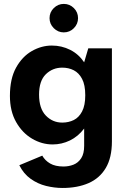

<svg xmlns="http://www.w3.org/2000/svg" viewBox="-20 -737 633 958"><path d="M292.3 200.9Q251.5 200.9 209.9 190.7Q168.2 180.4 132.9 155.2Q97.5 130 76.4 87.4L190.9 39.6Q204.3 63.7 230.1 78.8Q255.9 93.8 296.7 93.8Q323.1 93.8 346.7 84.6Q370.2 75.3 385.1 52.6Q399.9 29.9 399.9 -9V-95.6Q369.6 -55.8 328.8 -36.1Q287.9 -16.3 242.8 -16.3Q188.6 -16.3 139.8 -45.2Q90.9 -74.1 60.2 -128.4Q29.5 -182.7 29.5 -258.4Q29.5 -344.1 60.2 -399.5Q90.9 -454.9 138.9 -482.3Q186.9 -509.7 238.7 -509.7Q287.9 -509.7 330.4 -488.2Q372.9 -466.7 399.9 -426.1L420.5 -496H538.4V-31.6Q538.4 49.9 507.7 101.3Q477.1 152.7 421.7 176.8Q366.2 200.9 292.3 200.9ZM290.6 -125.3Q322.1 -125.3 347.9 -138Q373.7 -150.7 389.5 -180.8Q405.4 -210.9 405.4 -261.7Q405.4 -313.3 389.5 -343.4Q373.7 -373.4 347.9 -386.5Q322.1 -399.5 290.6 -399.5Q242.6 -399.5 208.7 -366.6Q174.9 -333.7 174.9 -264.9Q174.9 -195.4 208.7 -160.3Q242.6 -125.3 290.6 -125.3ZM298.3 -575.4Q269.4 -575.4 248.3 -596.4Q227.2 -617.5 227.2 -646.4Q227.2 -675.9 248.3 -696.7Q269.4 -717.5 298.3 -717.5Q327.8 -717.5 348.6 -696.7Q369.4 -675.9 369.4 -646.4Q369.4 -617.5 348.6 -596.4Q327.8 -575.4 298.3 -575.4Z"/></svg>

Font: Atkinson Hyperlegible Next
Style: Regular
Weight: 400
Designer: Elliott Scott, Megan Eiswerth, Linus Boman, Theodore Petrosky, Letters from Sweden
Foundry: Applied Design Works, Letters from Sweden
Version: Version 2.001